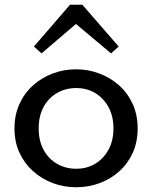

<svg xmlns="http://www.w3.org/2000/svg" viewBox="-20 -775 641 809"><path d="M301 14Q249 14 202.5 -3.5Q156 -21 119.5 -53.5Q83 -86 62 -131.5Q41 -177 41 -234Q41 -291 62 -337Q83 -383 119.5 -415.5Q156 -448 202.5 -465.5Q249 -483 301 -483Q351 -483 398 -465.5Q445 -448 481.5 -415.5Q518 -383 539 -337Q560 -291 560 -234Q560 -177 539.5 -131.5Q519 -86 483 -53.5Q447 -21 400 -3.5Q353 14 301 14ZM301 -64Q346 -64 381 -85Q416 -106 437 -144Q458 -182 458 -234Q458 -286 437 -324Q416 -362 381 -383Q346 -404 301 -404Q256 -404 220 -383Q184 -362 163.5 -324Q143 -286 143 -234Q143 -182 163.5 -144Q184 -106 220 -85Q256 -64 301 -64ZM155 -550 123 -579 275 -755H327L480 -579L448 -550L300 -674Z"/></svg>

Font: BioRhyme
Style: Regular
Weight: 400
Designer: Aoife Mooney
Foundry: Aoife Mooney Type
Version: Version 1.600;gftools[0.9.33]